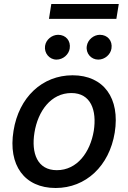

<svg xmlns="http://www.w3.org/2000/svg" viewBox="-20 -929 642 960"><path d="M258.2 11C409.4 11 526.3 -99.1 553.6 -265.6C581.3 -437.9 498.6 -552.6 343 -552.6C191.1 -552.6 74.2 -442.5 47.6 -274.9C19.5 -103.7 101.9 11 258.2 11ZM152.3 -266C169.4 -372.9 234.4 -463.8 337 -463.8C434.3 -463.8 464.8 -377.5 448.9 -274.9C431.1 -168 366.1 -78.1 264.2 -78.1C166.2 -78.1 135.7 -163.7 152.3 -266ZM205.3 -699.6C199.9 -663.4 226.9 -631 262.4 -631C295.8 -631 323.9 -656.6 328.5 -686.1C334.9 -724.8 309.3 -755 270.6 -755C240.4 -755 209.9 -731.5 205.3 -699.6ZM224.8 -834.5H561.8L573.9 -909.1H236.5ZM414.1 -699.6C407.7 -662.3 435.7 -631 471.2 -631C504.6 -631 532.7 -656.6 537.3 -686.1C543.7 -724.8 518.1 -755 479.4 -755C449.2 -755 419.4 -731.5 414.1 -699.6Z"/></svg>

Font: Magic Ui Pro Medium
Style: Italic
Weight: 500
Italic angle: -9.39999°
Designer: Stefan Endress, Andreas Faust
Version: Version 1.000;FEAKit 1.0